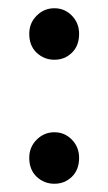

<svg xmlns="http://www.w3.org/2000/svg" viewBox="-20 -437 263 466"><path d="M51 -54Q51 -80 69 -98Q87 -116 112 -116Q137 -116 154.5 -98Q172 -80 172 -54Q172 -25 154.5 -8Q137 9 112 9Q87 9 69 -8Q51 -25 51 -54ZM51 -355Q51 -381 69 -399Q87 -417 112 -417Q137 -417 154.5 -399Q172 -381 172 -355Q172 -326 154.5 -309Q137 -292 112 -292Q87 -292 69 -309Q51 -326 51 -355Z"/></svg>

Font: Mukta
Style: Regular
Weight: 400
Designer: Girish Dalvi and Yashodeep Gholap
Foundry: Ek Type
Version: Version 2.538;PS 1.001;hotconv 16.6.51;makeotf.lib2.5.65220;